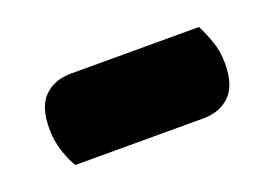

<svg xmlns="http://www.w3.org/2000/svg" viewBox="-38 -405 431 301"><g transform="rotate(-20 177.0 -254.5)"><path d="M49 -186Q42 -197 36 -215Q30 -233 30 -253Q30 -290 47 -306.5Q64 -323 91 -323H305Q311 -312 317.5 -294Q324 -276 324 -256Q324 -219 307 -202.5Q290 -186 263 -186Z"/></g></svg>

Font: Baloo Tamma
Style: Regular
Weight: 400
Designer: Divya Kowshik and Ek Type
Foundry: Ek Type
Version: Version 1.443;PS 1.000;hotconv 16.6.51;makeotf.lib2.5.65220;